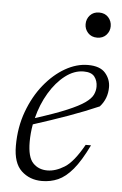

<svg xmlns="http://www.w3.org/2000/svg" viewBox="-49 -670 455 716"><g transform="rotate(5 178.5 -312.0)"><path d="M306 -138.5Q277 -78.5 250 -46.5Q223 -14.5 195 -2.2Q167 10 135 10Q89 10 58 -19Q27 -48 27 -112.5Q27 -182 48.8 -241Q70.5 -300 106 -343.8Q141.5 -387.5 184 -411.8Q226.5 -436 269 -436Q314 -436 334 -413Q354 -390 354 -360Q354 -317 326 -286Q274.5 -263.5 212.5 -241.2Q150.5 -219 83 -197.5Q77 -164.5 77 -132Q77 -74.5 97.8 -52.8Q118.5 -31 151.5 -31Q182.5 -31 215.8 -51.8Q249 -72.5 286 -138.5ZM255 -410.5Q219.5 -410.5 186.2 -385Q153 -359.5 127.2 -316.5Q101.5 -273.5 88.5 -221.5Q162.5 -245 206.2 -263.5Q250 -282 271.8 -297.5Q293.5 -313 300.5 -327.8Q307.5 -342.5 307.5 -358Q307.5 -380 295.8 -395.2Q284 -410.5 255 -410.5ZM293.5 -540.5Q272 -540.5 259.2 -554.5Q246.5 -568.5 246.5 -587Q246.5 -606.5 259.2 -620.5Q272 -634.5 293.5 -634.5Q315 -634.5 327.8 -620.5Q340.5 -606.5 340.5 -587Q340.5 -568.5 327.8 -554.5Q315 -540.5 293.5 -540.5Z"/></g></svg>

Font: Newsreader Text Light
Style: Italic
Weight: 300
Italic angle: -17°
Designer: Hugues Gentile
Foundry: Production Type
Version: Version 1.001